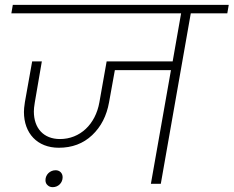

<svg xmlns="http://www.w3.org/2000/svg" viewBox="-20 -760 966 794"><path d="M27 -705H729L694 -506H421L391 -337C375 -246 311 -185 228 -185C160 -185 120 -230 120 -299C120 -307 121 -320 124 -337L153 -506H113L83 -338C80 -319 79 -306 79 -297C79 -209 134 -149 223 -149C278 -149 324 -166 361 -201C398 -236 421 -281 431 -337L455 -470H687L604 0H645L769 -705H920L926 -740H33ZM177 6C182 11 189 14 198 14C221 14 239 -4 239 -27C239 -44 227 -56 210 -56C187 -56 168 -38 168 -15C168 -6 171 1 177 6Z"/></svg>

Font: Momo Neue ExtLt
Style: Italic
Weight: 200
Italic angle: -10°
Designer: Ninad Kale (Devanagari), Jonny Pinhorn (Latin)
Foundry: Indian Type Foundry
Version: 4.004